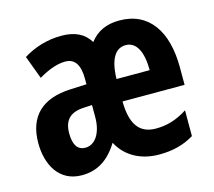

<svg xmlns="http://www.w3.org/2000/svg" viewBox="-86 -662 867 777"><g transform="rotate(-15 347.5 -273.5)"><path d="M474 -556C419 -556 379 -537 350 -499C326 -538 288 -557 231 -557C173 -557 117 -540 71 -511L107 -414C151 -440 188 -452 219 -452C260 -452 279 -422 279 -363V-341L211 -338C94 -333 29 -275 29 -161C29 -73 70 10 167 10C231 10 280 -20 320 -85C353 -21 418 10 490 10C548 10 594 -2 637 -28V-136C592 -107 551 -95 505 -95C436 -95 403 -140 402 -236H662V-309C662 -460 598 -556 474 -556ZM473 -453C517 -453 541 -408 541 -330H402C404 -417 432 -453 473 -453ZM242 -252 279 -254V-204C279 -137 250 -94 209 -94C177 -94 160 -118 160 -167C160 -222 187 -249 242 -252Z"/></g></svg>

Font: Noto Sans Armenian ExtraCondensed
Style: Regular
Weight: 400
Width: 2
Designer: Monotype Design Team
Foundry: Monotype Imaging Inc.
Version: Version 2.008